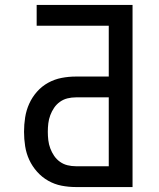

<svg xmlns="http://www.w3.org/2000/svg" viewBox="-20 -755 640 775"><path d="M286 0Q257 0 228.5 -5.5Q200 -11 174.5 -25.5Q149 -40 129.5 -62Q110 -84 98 -110Q86 -136 81.5 -165Q77 -194 77 -223Q77 -252 81.5 -281Q86 -310 98 -336.5Q110 -363 129.5 -385Q149 -407 174.5 -421Q200 -435 228.5 -440.5Q257 -446 286 -446H419V-651H128V-735H515V0ZM286 -84H419V-362H286Q269 -362 252.5 -358Q236 -354 222 -344Q208 -334 198.5 -320Q189 -306 183 -290Q177 -274 175 -257Q173 -240 173 -223Q173 -206 175 -189Q177 -172 183 -156Q189 -140 198.5 -126Q208 -112 222 -102Q236 -92 252.5 -88Q269 -84 286 -84Z"/></svg>

Font: Iosevka SS04 Medium Extended
Style: Regular
Weight: 500
Width: 7
Monospace: yes
Designer: Belleve Invis
Foundry: Belleve Invis
Version: Version 19.0.0; ttfautohint (v1.8.4)